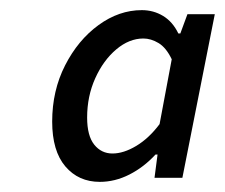

<svg xmlns="http://www.w3.org/2000/svg" viewBox="-20 -741 444 379"><path d="M177 -382Q135 -382 109 -412.5Q83 -443 83 -501Q83 -562 108.5 -612Q134 -662 174.5 -691.5Q215 -721 260 -721Q283 -721 302 -709.5Q321 -698 332 -675H336L350 -713H404L340 -390H285L291 -436H287Q264 -411 235.5 -396.5Q207 -382 177 -382ZM202 -438Q224 -438 249 -453Q274 -468 295 -496L319 -624Q308 -647 293 -656Q278 -665 263 -665Q235 -665 209.5 -643.5Q184 -622 168 -586.5Q152 -551 152 -509Q152 -473 166 -455.5Q180 -438 202 -438Z"/></svg>

Font: Source Sans 3 Medium
Style: Italic
Weight: 500
Italic angle: -11°
Designer: Paul D. Hunt
Foundry: Adobe
Version: Version 3.052;hotconv 1.1.0;makeotfexe 2.6.0